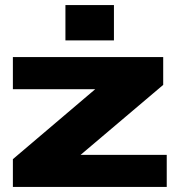

<svg xmlns="http://www.w3.org/2000/svg" viewBox="-20 -740 706 760"><path d="M31 0V-110L357 -387H31V-514H626V-404L299 -127H640V0ZM239 -580V-720H431V-580Z"/></svg>

Font: Special Gothic Extended Bold
Style: Regular
Weight: 700
Width: 7
Designer: Alistair McCready
Foundry: Monolith
Version: Version 1.000; ttfautohint (v1.8.4.7-5d5b)